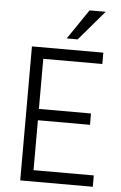

<svg xmlns="http://www.w3.org/2000/svg" viewBox="-59 -920 608 962"><g transform="rotate(5 245.0 -439.5)"><path d="M305 -729H250L352 -879H433ZM445 0H80V-674H439V-617H142V-365H404V-308H142V-57H445Z"/></g></svg>

Font: Hind Colombo Light
Style: Regular
Weight: 300
Designer: Jyotish Sonowal, Aditi Pimprikar
Foundry: Indian Type Foundry
Version: Version 1.000;PS 1.0;hotconv 1.0.86;makeotf.lib2.5.63406; tt